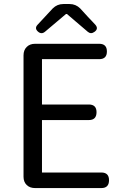

<svg xmlns="http://www.w3.org/2000/svg" viewBox="-20 -956 628 976"><path d="M495.1 0H158.2Q131.8 0 115.7 -15.6Q99.6 -31.2 99.6 -57.6V-674.8Q99.6 -701.2 115.7 -717.3Q131.8 -733.4 158.2 -733.4H484.4Q523.4 -733.4 523.4 -694.3Q523.4 -655.3 484.4 -655.3H193.4V-424.8H431.6Q470.7 -424.8 470.7 -385.7Q470.7 -345.7 431.6 -345.7H193.4V-79.1H495.1Q534.2 -79.1 534.2 -40Q534.2 0 495.1 0ZM387.7 -913.1Q422.9 -874 464.8 -830.1Q482.4 -809.6 460 -793.9Q442.4 -781.2 426.8 -793.9L320.3 -884.8H315.4L209 -794.9Q190.4 -779.3 172.4 -795.9Q154.3 -812.5 170.9 -830.1L248 -913.1Q270.5 -935.5 301.8 -935.5H334Q365.2 -935.5 387.7 -913.1Z"/></svg>

Font: GenSenMaruGothic TW TTF Regular
Style: Regular
Weight: 400
Version: Version 1.301